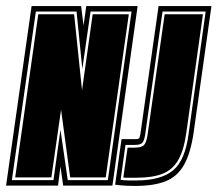

<svg xmlns="http://www.w3.org/2000/svg" viewBox="-46 -611 716 632"><path d="M-26 0 58 -591H221L229 -527L238 -591H407L324 0H162L153 -63L145 0ZM-7 -18H130L153 -184L177 -18H309L387 -573H252L225 -384L206 -573H72ZM4 -27 80 -564H198L224 -314L259 -564H378L302 -27H185L155 -250L123 -27ZM399 1Q392 1 374 0.5Q356 0 333 -3L354 -153H401Q409 -153 411.5 -155.5Q414 -158 416 -169L476 -591H650L591 -172Q581 -106 559.5 -68Q538 -30 499.5 -14.5Q461 1 399 1ZM379 -17H402Q484 -17 524 -50.5Q564 -84 575 -172L631 -573H489L432 -169Q429 -148 422.5 -141Q416 -134 398 -134H367L351 -19Q357 -18 364 -17.5Q371 -17 379 -17ZM381 -26Q374 -26 368.5 -26Q363 -26 360 -27L374 -125H397Q420 -125 428 -133.5Q436 -142 440 -169L496 -564H622L567 -172Q559 -116 540.5 -84Q522 -52 489 -39Q456 -26 403 -26Z"/></svg>

Font: Alumni Sans Collegiate One SC
Style: Italic
Weight: 400
Italic angle: -8°
Designer: Robert E. Leuschke
Foundry: Robert E. Leuschke
Version: Version 1.100